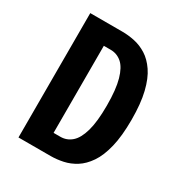

<svg xmlns="http://www.w3.org/2000/svg" viewBox="-165 -818 881 936"><g transform="rotate(30 275.0 -350.0)"><path d="M73 0V-700H254Q287.5 -700 323 -692.5Q358.5 -685 391.2 -664.5Q424 -644 450.5 -605.2Q477 -566.5 492.2 -504Q507.5 -441.5 507.5 -350Q507.5 -258.5 492.2 -196Q477 -133.5 450.5 -94.8Q424 -56 391.2 -35.5Q358.5 -15 323 -7.5Q287.5 0 254 0ZM210 -105H248.5Q284 -105 311 -128.5Q338 -152 353.2 -205.5Q368.5 -259 368.5 -350Q368.5 -441 353.2 -494.8Q338 -548.5 311 -571.8Q284 -595 248.5 -595H210Z"/></g></svg>

Font: Trispace SemiCondensed SemiBold
Style: Regular
Weight: 600
Width: 4
Designer: Tyler Finck
Foundry: Etcetera Type Company
Version: Version 1.210; ttfautohint (v1.8.3)